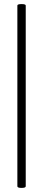

<svg xmlns="http://www.w3.org/2000/svg" viewBox="-20 -758 208 940"><path d="M65 154V-731Q65 -738 85.5 -738Q106 -738 106 -731V154Q106 162 85.5 162Q65 162 65 154Z"/></svg>

Font: Cormorant Garamond Book
Style: Regular
Weight: 500
Designer: Christian Thalmann (Catharsis Fonts)
Version: Version 1.000;PS 002.000;hotconv 1.0.88;makeotf.lib2.5.64775